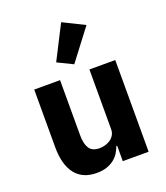

<svg xmlns="http://www.w3.org/2000/svg" viewBox="-149 -919 895 1033"><g transform="rotate(-20 298.0 -402.0)"><path d="M379 -88H374Q367 -68 355.5 -50Q344 -32 326 -18Q308 -4 283.5 4Q259 12 227 12Q146 12 104.5 -41.5Q63 -95 63 -195V-525H211V-208Q211 -160 228 -134Q245 -108 286 -108Q303 -108 320 -113Q337 -118 350 -127.5Q363 -137 371 -151Q379 -165 379 -184V-525H527V0H379ZM312 -579 224 -622 323 -816 446 -755Z"/></g></svg>

Font: IBM Plex Thai
Style: Bold
Weight: 700
Designer: Mike Abbink, Paul van der Laan, Pieter van Rosmalen, Ben Mitchell, Mark Frömberg
Foundry: Bold Monday
Version: Version 1.0